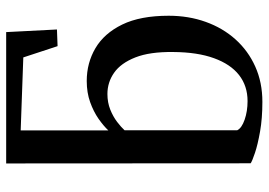

<svg xmlns="http://www.w3.org/2000/svg" viewBox="-144 -715 870 622"><g transform="rotate(-90 291.0 -404.0)"><path d="M272 11Q218.5 11 176 3.5Q133.5 -4 106.8 -13Q80 -22 73 -27L72.5 -819H498L506.5 -654.5L452.5 -652.5L416 -763.5L179.5 -772V-488Q194 -503.5 217.2 -519.8Q240.5 -536 271.2 -547Q302 -558 339.5 -558Q398 -558 446 -529.8Q494 -501.5 522.5 -443Q551 -384.5 551 -292.5Q551 -228 531.2 -172.8Q511.5 -117.5 474.5 -76.2Q437.5 -35 386.2 -12Q335 11 272 11ZM274.5 -37Q323.5 -37 358.8 -64.5Q394 -92 413.5 -145.8Q433 -199.5 433.5 -278Q434.5 -353.5 416 -400.5Q397.5 -447.5 366.5 -469.2Q335.5 -491 297.5 -491Q270 -491 247 -481.8Q224 -472.5 207 -459.5Q190 -446.5 180 -435.5V-70.5Q187 -56 214.2 -46.5Q241.5 -37 274.5 -37Z"/></g></svg>

Font: Merriweather 48pt Medium
Style: Regular
Weight: 500
Version: Version 2.100